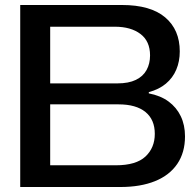

<svg xmlns="http://www.w3.org/2000/svg" viewBox="-20 -749 787 769"><path d="M61 0V-729H468Q583 -729 641.5 -679.5Q700 -630 700 -543Q700 -503 686 -470Q672 -437 644.5 -414Q617 -391 576 -380V-375Q623 -366 655 -342.5Q687 -319 704 -283.5Q721 -248 721 -203Q721 -138 690 -92.5Q659 -47 601 -23.5Q543 0 462 0ZM181 -87H444Q525 -87 562.5 -122Q600 -157 600 -213Q600 -270 562.5 -300.5Q525 -331 455 -331H169V-415H450Q495 -415 524 -429Q553 -443 567 -468.5Q581 -494 581 -527Q581 -584 542.5 -613Q504 -642 440 -642H181Z"/></svg>

Font: Mona Sans Expanded Medium
Style: Regular
Weight: 500
Width: 7
Designer: Deni Anggara
Foundry: GitHub
Version: Version 2.000